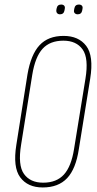

<svg xmlns="http://www.w3.org/2000/svg" viewBox="-20 -819 425 845"><path d="M168 6Q102 6 69 -38.5Q36 -83 52 -182L101 -492Q116 -579 154 -620Q192 -661 260 -661Q326 -661 359.5 -617Q393 -573 377 -473L327 -163Q314 -76 275.5 -35Q237 6 168 6ZM170 -15Q229 -15 261.5 -51Q294 -87 306 -164L356 -472Q371 -563 343.5 -601.5Q316 -640 259 -640Q200 -640 167.5 -604.5Q135 -569 122 -490L73 -183Q58 -92 85.5 -53.5Q113 -15 170 -15ZM322 -756Q314 -756 309 -761Q304 -766 306 -775L307 -781Q310 -799 327 -799Q336 -799 340.5 -794Q345 -789 343 -780L342 -774Q339 -756 322 -756ZM244 -756Q236 -756 231.5 -761Q227 -766 228 -775L229 -781Q232 -799 249 -799Q258 -799 262.5 -794Q267 -789 265 -780L264 -774Q261 -756 244 -756Z"/></svg>

Font: Sofia Sans Extra Condensed Thin
Style: Italic
Weight: 250
Italic angle: -9°
Version: Version 4.100